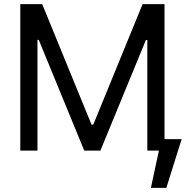

<svg xmlns="http://www.w3.org/2000/svg" viewBox="-20 -727 897 927"><path d="M183.7 -707.2 422 -125H430.2L668.5 -707.2H774.2V0H691.3V-533.8H684.4L464.8 0H386.7L167.1 -534.5H160.9V0H78V-707.2ZM783.1 180.2H708.6L759 -55.2H857Z"/></svg>

Font: Pretendard Variable
Style: Regular
Weight: 400
Designer: Base glyphs from Inter by Rasmus Andersson; Hangul glyphs from Noto Sans CJK(Source Han Sans) by Jang Soo-young and Kang
Foundry: Kil Hyung-jin
Version: Version 1.100;FEAKit 1.0